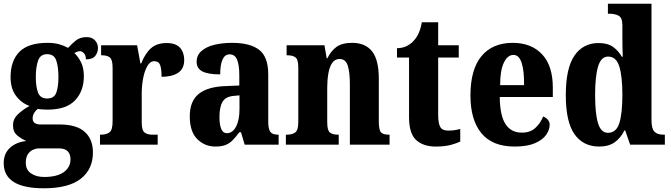

<svg xmlns="http://www.w3.org/2000/svg" viewBox="-27 -780 3618 1035"><path d="M209 235Q-7 235 -7 99Q-7 48 26.5 17Q60 -14 115 -20Q89 -31 66 -50Q43 -69 43 -105Q43 -138 68 -162.5Q93 -187 132 -209Q89 -224 59.5 -263Q30 -302 30 -364Q30 -453 78 -501Q126 -549 229 -549Q264 -549 290 -542Q316 -535 340 -522Q360 -544 382.5 -562Q405 -580 440 -580Q469 -580 485 -562.5Q501 -545 501 -521Q501 -497 486.5 -478.5Q472 -460 436 -460Q436 -483 425 -493.5Q414 -504 405 -504Q394 -504 387 -500.5Q380 -497 374 -494Q395 -474 410 -444Q425 -414 425 -369Q425 -289 377.5 -239Q330 -189 229 -189Q219 -189 202.5 -190Q186 -191 178 -193Q168 -188 158.5 -173.5Q149 -159 149 -142Q149 -124 161 -116.5Q173 -109 191 -109H294Q386 -109 430 -69Q474 -29 474 42Q474 132 408.5 183.5Q343 235 209 235ZM227 -249Q265 -249 276.5 -280.5Q288 -312 288 -365Q288 -419 276.5 -453.5Q265 -488 227 -488Q190 -488 178 -452.5Q166 -417 166 -364Q166 -313 178 -281Q190 -249 227 -249ZM211 174Q280 174 316.5 148Q353 122 353 79Q353 51 338 35.5Q323 20 291 20H182Q168 20 151.5 27Q135 34 123.5 51Q112 68 112 98Q112 135 140 154.5Q168 174 211 174Z M512 0V-54H516Q546 -54 563 -66.5Q580 -79 580 -126V-414Q580 -458 565.5 -470Q551 -482 522 -482H518V-536H712L730 -438H734Q756 -493 787.5 -520.5Q819 -548 871 -548Q921 -548 943.5 -522.5Q966 -497 966 -457Q966 -409 933 -387.5Q900 -366 844 -366Q844 -407 836.5 -428.5Q829 -450 804 -450Q782 -450 767 -423.5Q752 -397 744.5 -357.5Q737 -318 737 -276V-121Q737 -77 752.5 -65.5Q768 -54 793 -54H823V0Z M1134 10Q1077 10 1036.5 -30Q996 -70 996 -153Q996 -235 1044.5 -274Q1093 -313 1191 -316L1263 -319V-374Q1263 -430 1251 -458.5Q1239 -487 1211 -487Q1185 -487 1172.5 -459Q1160 -431 1160 -379Q1095 -379 1064 -395Q1033 -411 1033 -447Q1033 -482 1059 -505Q1085 -528 1128.5 -538.5Q1172 -549 1224 -549Q1322 -549 1370.5 -511Q1419 -473 1419 -379V-125Q1419 -84 1430.5 -69Q1442 -54 1472 -54H1475V0H1292L1272 -67H1263Q1243 -40 1226 -23Q1209 -6 1187.5 2Q1166 10 1134 10ZM1196 -62Q1227 -62 1245.5 -97.5Q1264 -133 1264 -191V-266L1232 -263Q1189 -259 1172.5 -231Q1156 -203 1156 -149Q1156 -108 1165.5 -85Q1175 -62 1196 -62Z M1514 0V-54H1519Q1548 -54 1564.5 -66Q1581 -78 1581 -123V-417Q1581 -459 1566 -470.5Q1551 -482 1522 -482H1518V-536H1722L1734 -466H1738Q1756 -504 1786 -526.5Q1816 -549 1872 -549Q1942 -549 1978.5 -503.5Q2015 -458 2015 -356V-125Q2015 -79 2027 -66.5Q2039 -54 2069 -54H2073V0H1859V-327Q1859 -391 1847.5 -426.5Q1836 -462 1804 -462Q1778 -462 1763.5 -440.5Q1749 -419 1743 -383.5Q1737 -348 1737 -308V-120Q1737 -77 1751.5 -65.5Q1766 -54 1795 -54H1799V0Z M2322 10Q2255 10 2216.5 -25Q2178 -60 2178 -148V-470H2113V-520Q2148 -521 2171.5 -535Q2195 -549 2207 -565Q2220 -579 2230.5 -602.5Q2241 -626 2247 -660H2335V-536H2446V-470H2335V-161Q2335 -116 2346 -96Q2357 -76 2389 -76Q2425 -76 2454 -85V-17Q2439 -9 2405.5 0.5Q2372 10 2322 10Z M2747 10Q2627 10 2568 -62Q2509 -134 2509 -265Q2509 -406 2568.5 -477.5Q2628 -549 2737 -549Q2837 -549 2895 -487.5Q2953 -426 2953 -308V-257H2667Q2668 -157 2698 -111Q2728 -65 2786 -65Q2831 -65 2858.5 -90Q2886 -115 2901 -152Q2915 -147 2925.5 -135.5Q2936 -124 2936 -107Q2936 -80 2917 -53Q2898 -26 2856.5 -8Q2815 10 2747 10ZM2798 -321Q2799 -398 2785 -441Q2771 -484 2741 -484Q2709 -484 2689 -442Q2669 -400 2669 -321Z M3203 10Q3117 10 3070 -56.5Q3023 -123 3023 -267Q3023 -412 3069.5 -480Q3116 -548 3200 -548Q3249 -548 3278 -527Q3307 -506 3325 -474H3330Q3329 -497 3328.5 -527Q3328 -557 3328 -585V-644Q3328 -685 3307.5 -695.5Q3287 -706 3258 -706H3250V-760H3485V-132Q3485 -86 3501 -70Q3517 -54 3549 -54H3557V0H3370L3343 -77H3339Q3319 -36 3286.5 -13Q3254 10 3203 10ZM3250 -64Q3295 -64 3311.5 -116Q3328 -168 3328 -269Q3328 -368 3311.5 -421.5Q3295 -475 3251 -475Q3213 -475 3197 -421.5Q3181 -368 3181 -268Q3181 -166 3197 -115Q3213 -64 3250 -64Z"/></svg>

Font: Noto Serif Hebrew Condensed ExtraBold
Style: Regular
Weight: 800
Width: 3
Designer: Monotype Design Team
Foundry: Monotype Imaging Inc.
Version: Version 2.004; ttfautohint (v1.8.4.7-5d5b)